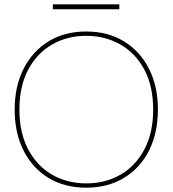

<svg xmlns="http://www.w3.org/2000/svg" viewBox="-20 -858 800 890"><path d="M379 12Q279 12 204.5 -33.5Q130 -79 89 -160.5Q48 -242 48 -350Q48 -457 89 -538.5Q130 -620 204.5 -666Q279 -712 379 -712Q480 -712 555 -666Q630 -620 671 -538.5Q712 -457 712 -350Q712 -242 671 -160.5Q630 -79 555 -33.5Q480 12 379 12ZM380 -8Q468 -8 538 -48Q608 -88 649 -165Q690 -242 690 -350Q690 -459 649 -535.5Q608 -612 537.5 -652Q467 -692 380 -692Q292 -692 222 -652Q152 -612 111 -535.5Q70 -459 70 -350Q70 -242 111 -165Q152 -88 222 -48Q292 -8 380 -8ZM225 -815V-838H533V-815Z"/></svg>

Font: DM Sans 16pt Thin
Style: Regular
Weight: 250
Version: Version 4.004;gftools[0.9.30]